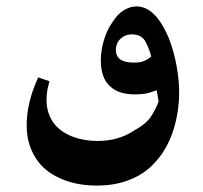

<svg xmlns="http://www.w3.org/2000/svg" viewBox="-20 -399 631 598"><path d="M460 -354Q484 -331 506 -280Q522 -238 530 -193.5Q538 -149 538 -112Q538 -53 521 3Q505 54 477 90Q440 139 386 160Q340 179 282 179Q208 179 154 150Q100 122 77 66Q63 32 63 -8Q63 -80 99 -158L134 -146Q133 -143 129 -125.5Q125 -108 125 -87Q125 -44 150 -12Q171 13 206 26.5Q241 40 284 40Q349 40 397 8Q434 -12 449.5 -35Q465 -58 474 -83L468 -118Q465 -117 447.5 -111Q430 -105 401 -105Q349 -105 323 -130Q294 -156 294 -211Q294 -241 303.5 -273.5Q313 -306 331 -331Q346 -355 365.5 -367Q385 -379 405 -379Q435 -379 460 -354ZM341 -243Q341 -204 397 -204Q418 -204 430 -209.5Q442 -215 451 -223Q445 -247 433 -269.5Q421 -292 390 -292Q370 -292 355.5 -278.5Q341 -265 341 -243Z"/></svg>

Font: Mirza SemiBold
Style: Regular
Weight: 600
Designer: Arabic design by Kourosh Beigpour, Latin design by Eduardo Tunni, engineering by Lasse Fister
Version: Version 1.0010g